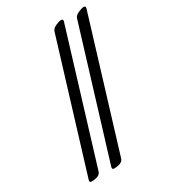

<svg xmlns="http://www.w3.org/2000/svg" viewBox="-179 -793 784 892"><g transform="rotate(-30 213.0 -346.5)"><path d="M364 -676Q368 -690 387.5 -698.5Q407 -707 416 -707Q429 -707 425 -694L216 -10Q209 14 164 14Q153 14 157 0ZM243 -676Q247 -690 266.5 -698.5Q286 -707 295 -707Q308 -707 304 -694L95 -10Q88 14 43 14Q32 14 36 0Z"/></g></svg>

Font: EB Garamond 12
Style: Italic
Weight: 400
Italic angle: -17°
Version: Version 0.016; ttfautohint (v1.8.4)